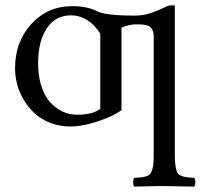

<svg xmlns="http://www.w3.org/2000/svg" viewBox="-20 -462 750 716"><path d="M354 -56.2V-335.9Q334 -369.1 305.4 -387Q276.9 -404.8 245.1 -404.8Q186.5 -404.8 154.3 -356Q122.1 -307.1 122.1 -227.1Q122.1 -183.6 131.8 -149.2Q141.6 -114.7 156.7 -93.8Q171.9 -72.8 191.7 -58.8Q211.4 -44.9 230.2 -39.6Q249 -34.2 268.1 -34.2Q325.7 -34.2 354 -56.2ZM482.9 -403.8Q514.2 -403.8 542.2 -413.3Q570.3 -422.9 588.9 -432.4Q607.4 -441.9 615.2 -441.9H631.8V110.8Q631.8 136.7 633.8 151.9Q635.7 167 639.4 177.2Q643.1 187.5 652.8 192.1Q662.6 196.8 672.9 198.5Q683.1 200.2 704.1 201.2Q708.5 205.6 708.5 217.5Q708.5 229.5 704.1 233.9Q618.2 231.9 592.8 231.9H571.8Q551.3 231.9 481 233.9Q476.6 229.5 476.6 217.5Q476.6 205.6 481 201.2Q498.5 200.2 507.6 199.2Q516.6 198.2 526.4 195.1Q536.1 191.9 540 186.8Q543.9 181.6 547.6 171.1Q551.3 160.6 552.2 147Q553.2 133.3 553.2 111.8V-327.1Q553.2 -339.8 549.1 -348.6Q544.9 -357.4 539.6 -361.8Q534.2 -366.2 523.4 -368.4Q512.7 -370.6 505.9 -370.8Q499 -371.1 485.8 -371.1Q462.9 -371.1 433.1 -358.9V-50.8Q398.4 -26.9 342.3 -8.5Q286.1 9.8 244.1 9.8Q202.6 9.8 167.5 -3.9Q132.3 -17.6 108.6 -39.8Q85 -62 68.1 -90.6Q51.3 -119.1 43.7 -148.7Q36.1 -178.2 36.1 -207Q36.1 -306.2 96.9 -372.6Q157.7 -439 249 -439Q305.2 -439 342.8 -419.9Q373.5 -403.8 482.9 -403.8Z"/></svg>

Font: Common Serif
Style: Regular
Weight: 400
Designer: Philipp H. Poll, Khaled Hosny
Foundry: Stefan Peev, Context Ltd.
Version: Version 1.026